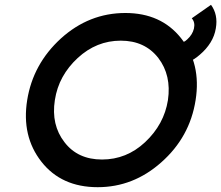

<svg xmlns="http://www.w3.org/2000/svg" viewBox="-20 -766 920 798"><path d="M724 -585 719 -496Q768 -501 811 -539Q838 -562 855 -589.5Q872 -617 877 -648Q887 -705 857 -746L777 -690Q792 -673 786 -647Q780 -622 758 -602Q751 -595 742 -591Q733 -587 724 -585ZM482 -597Q582 -597 638 -525Q693 -453 678 -350Q662 -249 583 -175Q506 -103 404 -103Q303 -103 248 -175Q192 -247 208 -350Q216 -402 240 -445.5Q264 -489 303 -525Q381 -597 482 -597ZM501 -712Q350 -712 233 -606Q117 -500 93 -350Q69 -200 152 -94Q235 12 386 12Q534 12 650 -91Q769 -196 793 -350Q817 -502 732 -608Q649 -712 501 -712Z"/></svg>

Font: Unageo
Style: SemiBold-Italic
Weight: 600
Designer: Richard Sepsi
Foundry: Richard Sepsi
Version: Version 2.000